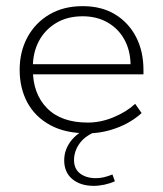

<svg xmlns="http://www.w3.org/2000/svg" viewBox="-20 -424 531 625"><path d="M265 10Q192 10 143 -17Q94 -44 69 -90.5Q44 -137 44 -197Q44 -256 69.5 -303Q95 -350 141 -377Q187 -404 249 -404Q311 -404 355 -377Q399 -350 423 -303.5Q447 -257 447 -196V-182H75V-215H405Q404 -261 384.5 -296Q365 -331 330 -351Q295 -371 249 -371Q199 -371 162.5 -349Q126 -327 106.5 -290Q87 -253 87 -206V-197Q87 -119 133 -72Q179 -25 266 -25Q308 -25 350 -42.5Q392 -60 420 -86L441 -56Q407 -25 360 -7.5Q313 10 265 10ZM285 181Q242 181 215.5 159Q189 137 189 98Q189 61 214 31Q239 1 290 -16L303 0Q260 15 240.5 41Q221 67 221 97Q221 126 241 141Q261 156 292 156Q305 156 318 153Q331 150 346 144L354 166Q339 173 320.5 177Q302 181 285 181Z"/></svg>

Font: Rokkitt ExtraLight
Style: Regular
Weight: 250
Version: Version 3.103